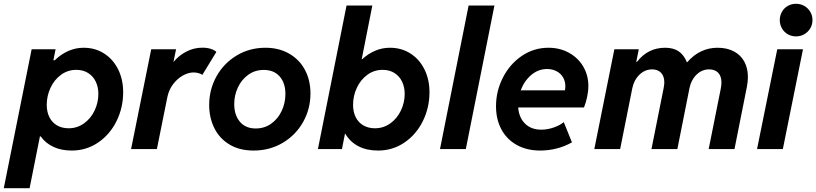

<svg xmlns="http://www.w3.org/2000/svg" viewBox="-53 -781 4277 1006"><path d="M112.8 -522.9H238.3L226.6 -465.3H233.9Q266.1 -496.6 304.4 -513.7Q342.8 -530.8 384.8 -530.8Q445.8 -530.8 492.9 -500.5Q540 -470.2 566.2 -417.2Q592.3 -364.3 592.3 -297.9Q592.3 -216.8 557.6 -146.5Q522.9 -76.2 461.2 -34.2Q399.4 7.8 322.8 7.8Q268.1 7.8 226.8 -11.5Q185.5 -30.8 160.2 -66.4H156.2L102.1 205.1H-33.2ZM462.4 -289.1Q462.4 -324.7 448.7 -353.3Q435.1 -381.8 408.9 -398.4Q382.8 -415 346.7 -415Q302.2 -415 266.8 -389.2Q231.4 -363.3 211.7 -321Q191.9 -278.8 191.9 -231.4Q191.9 -195.3 205.6 -167.5Q219.2 -139.6 245.4 -124.3Q271.5 -108.9 306.6 -108.9Q351.1 -108.9 386.7 -134.3Q422.4 -159.7 442.4 -201.4Q462.4 -243.2 462.4 -289.1Z M739.3 -522.9H869.6L856 -457.5H857.4Q882.8 -489.3 922.6 -510.3Q962.4 -531.2 1007.3 -531.2Q1032.7 -531.2 1052.2 -524.7Q1071.8 -518.1 1080.6 -508.8L1007.3 -388.7Q1000.5 -394 987.5 -397.7Q974.6 -401.4 961.4 -401.4Q934.1 -401.4 905 -385.3Q876 -369.1 853.8 -339.6Q831.5 -310.1 823.7 -271.5L769 0H633.8Z M1043 -231Q1043 -312 1081.3 -380.9Q1119.6 -449.7 1187 -490.2Q1254.4 -530.8 1337.4 -530.8Q1408.7 -530.8 1462.4 -499.8Q1516.1 -468.8 1544.9 -414.6Q1573.7 -360.4 1573.7 -291.5Q1573.7 -210.4 1535.2 -141.8Q1496.6 -73.2 1428.5 -32.7Q1360.4 7.8 1275.9 7.8Q1201.2 7.8 1148.7 -24.2Q1096.2 -56.2 1069.6 -110.6Q1043 -165 1043 -231ZM1442.4 -288.6Q1442.4 -345.7 1412.6 -380.1Q1382.8 -414.6 1329.1 -414.6Q1283.2 -414.6 1248 -389.4Q1212.9 -364.3 1193.6 -323.2Q1174.3 -282.2 1174.3 -235.8Q1174.3 -178.2 1203.9 -143.1Q1233.4 -107.9 1287.1 -107.9Q1333 -107.9 1368.4 -133.3Q1403.8 -158.7 1423.1 -200.2Q1442.4 -241.7 1442.4 -288.6Z M1762.7 -752H1897.9L1842.3 -471.2H1845.2Q1876 -499.5 1912.6 -515.1Q1949.2 -530.8 1989.7 -530.8Q2050.8 -530.8 2097.9 -500.5Q2145 -470.2 2171.1 -417.2Q2197.3 -364.3 2197.3 -297.9Q2197.3 -216.8 2162.6 -146.5Q2127.9 -76.2 2066.2 -34.2Q2004.4 7.8 1927.7 7.8Q1867.7 7.8 1824.2 -15.1Q1780.8 -38.1 1756.3 -80.1H1754.4L1738.8 0H1612.8ZM2067.4 -289.1Q2067.4 -324.7 2053.7 -353.3Q2040 -381.8 2013.9 -398.4Q1987.8 -415 1951.7 -415Q1907.2 -415 1871.8 -389.2Q1836.4 -363.3 1816.7 -321Q1796.9 -278.8 1796.9 -231.4Q1796.9 -195.3 1810.5 -167.5Q1824.2 -139.6 1850.3 -124.3Q1876.5 -108.9 1911.6 -108.9Q1956.1 -108.9 1991.7 -134.3Q2027.3 -159.7 2047.4 -201.4Q2067.4 -243.2 2067.4 -289.1Z M2402.3 -752H2537.6L2387.7 0H2252.4Z M2545.9 -224.6Q2545.9 -303.2 2581.8 -374Q2617.7 -444.8 2680.7 -487.8Q2743.7 -530.8 2820.8 -530.8Q2880.9 -530.8 2928.7 -504.2Q2976.6 -477.5 3003.2 -431.9Q3029.8 -386.2 3029.8 -331.1Q3029.8 -303.2 3023.2 -272.5Q3016.6 -241.7 3006.8 -217.8H2662.1Q2666 -165 2698 -133.3Q2730 -101.6 2782.7 -101.6Q2815.4 -101.6 2847.9 -112.8Q2880.4 -124 2900.9 -141.1L2943.8 -35.2Q2908.2 -14.6 2865.2 -3.4Q2822.3 7.8 2778.3 7.8Q2707 7.8 2654.5 -21.5Q2602.1 -50.8 2574 -103.3Q2545.9 -155.8 2545.9 -224.6ZM2906.7 -307.6Q2909.2 -317.4 2909.2 -329.1Q2909.2 -355.5 2897 -376Q2884.8 -396.5 2862.8 -408Q2840.8 -419.4 2813.5 -419.4Q2767.1 -419.4 2730.2 -387.9Q2693.4 -356.4 2675.3 -307.6Z M3166 -522.9H3293.9L3280.8 -457H3284.7Q3341.3 -530.8 3432.1 -530.8Q3476.1 -530.8 3503.7 -511.5Q3531.2 -492.2 3545.9 -455.1H3547.9Q3613.8 -530.8 3707 -530.8Q3755.9 -530.8 3791.7 -512Q3827.6 -493.2 3846.7 -458.5Q3865.7 -423.8 3865.7 -377Q3865.7 -354.5 3860.4 -326.2L3795.4 0H3660.2L3724.1 -319.3Q3727.1 -335.4 3727.1 -348.6Q3727.1 -381.8 3710 -399.7Q3692.9 -417.5 3662.6 -417.5Q3625 -417.5 3596.7 -390.1Q3568.4 -362.8 3559.6 -319.3L3496.1 0H3360.4L3424.3 -319.8Q3427.7 -338.9 3427.7 -349.6Q3427.7 -381.8 3410.6 -399.7Q3393.6 -417.5 3363.8 -417.5Q3326.2 -417.5 3297.4 -389.6Q3268.6 -361.8 3259.8 -317.9L3196.3 0H3061Z M4019.5 -522.9H4154.3L4048.8 0H3913.6ZM4032.7 -675.8Q4032.7 -699.2 4043.9 -719Q4055.2 -738.8 4074.7 -750Q4094.2 -761.2 4118.2 -761.2Q4141.6 -761.2 4161.4 -749.8Q4181.2 -738.3 4192.6 -718.8Q4204.1 -699.2 4204.1 -675.8Q4204.1 -652.3 4192.6 -632.8Q4181.2 -613.3 4161.4 -601.8Q4141.6 -590.3 4118.2 -590.3Q4094.2 -590.3 4074.7 -601.6Q4055.2 -612.8 4043.9 -632.6Q4032.7 -652.3 4032.7 -675.8Z"/></svg>

Font: Reddit Sans Chocolate
Style: Bold Italic
Weight: 700
Italic angle: -11.25°
Designer: Stephen Hutchings
Version: Version 1.013